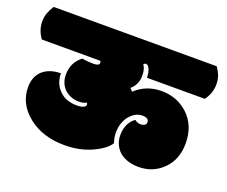

<svg xmlns="http://www.w3.org/2000/svg" viewBox="-145 -818 1164 984"><g transform="rotate(20 437.5 -326.5)"><path d="M221.2 -451.2Q250.5 -445.8 282.2 -445.8Q314.9 -445.8 314.9 -460.9Q314.9 -468.8 313 -472.2H-7.3Q-37.1 -513.7 -37.1 -560.1Q-37.1 -585 -30 -605Q-22.9 -625 -7.3 -649.9H881.8Q889.6 -638.2 895.5 -627.7Q901.4 -617.2 905 -606.4Q908.7 -595.7 910.4 -584.5Q912.1 -573.2 912.1 -560.1Q912.1 -514.2 881.8 -472.2H565.9Q565.9 -500 557.6 -518.8Q549.3 -537.6 537.6 -537.6Q529.3 -537.6 524.9 -529.8Q540 -511.7 540 -472.2Q540 -424.8 503.9 -394Q505.4 -392.6 509.5 -388.9Q513.7 -385.3 518.6 -378.9Q577.6 -434.1 660.6 -434.1Q744.1 -434.1 803.2 -380.9Q867.7 -322.3 867.7 -223.6Q867.7 -135.7 814 -82Q759.8 -27.8 681.2 -27.8Q651.9 -27.8 625.7 -35.4Q599.6 -43 580.3 -58.3Q561 -73.7 549.6 -96.9Q538.1 -120.1 538.1 -151.9Q538.1 -184.6 551 -210.4Q564 -236.3 584.5 -249Q591.8 -242.2 600.1 -239.5Q608.4 -236.8 616.7 -236.8Q627 -236.8 636.7 -241.5Q646.5 -246.1 646.5 -258.3Q646.5 -282.2 610.8 -282.2Q575.2 -282.2 545.9 -250Q512.2 -211.9 512.2 -152.3Q512.2 -146 513.2 -138.2Q514.2 -130.4 515.6 -122.8Q517.1 -115.2 518.8 -109.1Q520.5 -103 522 -99.1Q499.5 -62.5 433.6 -32.7Q368.2 -2.9 286.1 -2.9Q167 -2.9 88.9 -64.9Q9.8 -127.4 9.8 -219.2Q9.8 -250 19.8 -273.2Q29.8 -296.4 47.9 -311.8Q65.9 -327.1 90.3 -335Q114.7 -342.8 144 -342.8Q144 -288.6 179.7 -252.4Q214.8 -215.8 277.3 -215.8Q281.7 -215.8 289.8 -216.6Q297.9 -217.3 305.4 -219.5Q313 -221.7 318.6 -225.8Q324.2 -230 324.2 -236.3Q324.2 -242.2 320.8 -247.1Q301.8 -237.8 280.8 -237.8Q256.8 -237.8 236.6 -245.6Q216.3 -253.4 201.4 -267.3Q186.5 -281.2 178.2 -301.3Q169.9 -321.3 169.9 -345.2Q169.9 -412.6 221.2 -451.2Z"/></g></svg>

Font: Modak sl
Style: Regular
Weight: 400
Designer: Sarang Kulkarni, Maithili Shingre, Noopur Datye
Foundry: Ek Type
Version: Version 1.036;PS Version 1.000;hotconv 1.0.79;makeotf.lib2.5